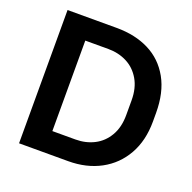

<svg xmlns="http://www.w3.org/2000/svg" viewBox="-129 -871 992 991"><g transform="rotate(20 367.5 -376.0)"><path d="M77 -742H347Q449 -742 525.5 -703.5Q602 -665 645 -588Q688 -511 688 -399V-352Q688 -247 644.5 -170Q601 -93 524 -51.5Q447 -10 347 -10H77ZM547 -336V-417Q547 -484 519.5 -531Q492 -578 446 -601.5Q400 -625 344 -625H217V-128H344Q400 -128 446 -151.5Q492 -175 519.5 -222Q547 -269 547 -336Z"/></g></svg>

Font: 카카오 큰글씨 ExtraBold
Style: Regular
Weight: 800
Designer: Park Young-rak; Lee Sang-min; Kim Jung-jin; Min Bon; Park Min-gyu;
Foundry: Kakao Corporation
Version: Version 2.003